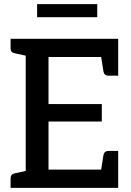

<svg xmlns="http://www.w3.org/2000/svg" viewBox="-20 -906 633 926"><path d="M104 0V-719H550V-631H214V-404H471V-320H214V-88H550V0ZM464 -63 479 -158Q481 -168 487 -173Q493 -178 503 -178H550V-88ZM464 -656 550 -631V-541H503Q493 -541 487 -546Q481 -551 479 -561ZM132 -719 121 -634 51 -649Q41 -651 36 -657Q31 -663 31 -673V-719ZM31 0V-46Q31 -56 36 -62Q41 -68 51 -70L120 -85L132 0ZM159 -823V-886H449V-823Z"/></svg>

Font: Aleo Medium
Style: Regular
Weight: 500
Designer: Alessio Laiso
Foundry: Alessio Laiso
Version: Version 2.001;gftools[0.9.29]